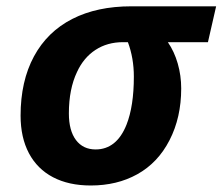

<svg xmlns="http://www.w3.org/2000/svg" viewBox="-20 -566 691 596"><path d="M43.9 -207Q43.9 -314 85.4 -390.9Q127 -467.8 204.6 -507.3Q281.2 -546.4 387.7 -546.4H650.9L625.5 -435.1H501Q521 -406.2 531.7 -368.9Q542.5 -331.5 542.5 -291.5Q542.5 -201.2 506.3 -130.9Q470.2 -60.5 405.8 -24.9Q343.3 9.8 261.7 9.8Q193.4 9.8 144.5 -15.9Q95.7 -41.5 69.8 -90.3Q43.9 -139.2 43.9 -207ZM372.6 -178.7Q395.5 -236.3 395.5 -328.1Q395.5 -385.7 377 -435.1H361.8Q313 -435.1 276.4 -411.1Q239.7 -387.2 219.2 -342.8Q193.8 -289.6 193.8 -213.9Q193.8 -160.6 215.8 -131.3Q237.8 -102.1 276.9 -102.1Q309.1 -102.1 333.3 -121.3Q357.4 -140.6 372.6 -178.7Z"/></svg>

Font: Viking Open Sans
Style: Bold Italic
Weight: 700
Italic angle: -12°
Foundry: Ascender Corporation
Version: Version 2.000